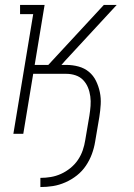

<svg xmlns="http://www.w3.org/2000/svg" viewBox="-20 -540 540 775"><path d="M143 215V178Q164 178 185 174.5Q206 171 226 162Q246 153 264 138.5Q282 124 294.5 105.5Q307 87 314 66.5Q321 46 324 26L341 -74Q344 -93 345.5 -112.5Q347 -132 344.5 -151Q342 -170 335 -187Q328 -204 315.5 -217Q303 -230 285 -236Q267 -242 248 -242H114L74 0H34L114 -483H61V-520H160L120 -278H175L399 -520H451L243 -295L228 -278H248Q273 -278 297 -271.5Q321 -265 339 -250Q357 -235 367.5 -213.5Q378 -192 383 -168Q388 -144 386.5 -118.5Q385 -93 381 -68L364 32Q360 57 351 81.5Q342 106 327 128.5Q312 151 290.5 168Q269 185 244 196Q219 207 194 211Q169 215 143 215Z"/></svg>

Font: Iosevka Curly Slab Extralight
Style: Italic
Weight: 200
Italic angle: -9°
Monospace: yes
Designer: Belleve Invis
Foundry: Belleve Invis
Version: Version 22.1.2; ttfautohint (v1.8.4)